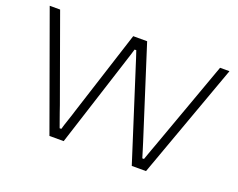

<svg xmlns="http://www.w3.org/2000/svg" viewBox="-109 -881 1331 1076"><g transform="rotate(20 556.0 -343.0)"><path d="M268 0 20 -686H82L264 -182Q269 -168 276.5 -145.5Q284 -123 292.5 -100.5Q301 -78 307 -60H317Q320 -72 325 -87Q330 -102 335.5 -118.5Q341 -135 346.5 -151.5Q352 -168 356 -182L518 -686H601L762 -182Q767 -168 773.5 -146Q780 -124 787.5 -101Q795 -78 800 -60H810Q815 -73 820.5 -89.5Q826 -106 832.5 -123Q839 -140 844.5 -155.5Q850 -171 854 -182L1036 -686H1092L844 0H759L598 -504Q595 -514 588.5 -533.5Q582 -553 575 -576Q568 -599 561 -618H551Q546 -601 539 -579Q532 -557 525.5 -537Q519 -517 515 -504L353 0Z"/></g></svg>

Font: Archivo Expanded Thin
Style: Regular
Weight: 250
Width: 7
Designer: Hector Gatti
Foundry: Omnibus-Type
Version: Version 2.001